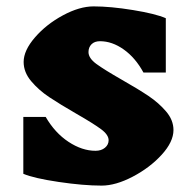

<svg xmlns="http://www.w3.org/2000/svg" viewBox="-20 -571 599 601"><path d="M219 -215Q167 -245 134 -267Q101 -289 77.5 -317Q54 -345 54 -377Q54 -413 89.5 -454Q125 -495 177 -523Q229 -551 273 -551Q326 -551 396.5 -539.5Q467 -528 499 -514V-344H429Q404 -390 367.5 -416Q331 -442 293 -442Q276 -442 266.5 -432.5Q257 -423 257 -408Q257 -389 281.5 -371Q306 -353 362 -321Q413 -292 445 -270.5Q477 -249 500 -222Q523 -195 523 -164Q523 -127 486 -86.5Q449 -46 395.5 -18Q342 10 298 10Q241 10 163.5 -1.5Q86 -13 53 -27V-205H123Q152 -155 194.5 -127Q237 -99 279 -99Q297 -99 308.5 -108.5Q320 -118 320 -132Q320 -149 296.5 -166.5Q273 -184 219 -215Z"/></svg>

Font: Inknut Antiqua ExtraBold
Style: Regular
Weight: 800
Designer: Claus Eggers Sørensen
Foundry: Claus Eggers Sørensen
Version: Version 1.003; ttfautohint (v1.8.2) -l 8 -r 50 -G 200 -x 14 